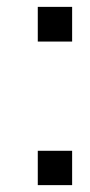

<svg xmlns="http://www.w3.org/2000/svg" viewBox="-20 -539 263 559"><path d="M190 0V-100H90V0ZM190 -418V-519H90V-418Z"/></svg>

Font: Orkun
Style: Regular
Weight: 400
Designer: Emir Sar√Ñ¬±, Erk Yurtsever
Foundry: Emir Sar√Ñ¬±
Version: Version 1.000;PS 001.001;hotconv 1.0.56